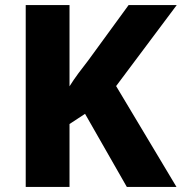

<svg xmlns="http://www.w3.org/2000/svg" viewBox="-20 -734 714 754"><path d="M673 0 436 -396 674 -714H485L326 -496C301 -464 274 -429 253 -395V-714H81V0H253V-247L314 -287L478 0Z"/></svg>

Font: Noto Sans Thai Looped ExtraBold
Style: Regular
Weight: 800
Designer: Cadson Demak Team
Foundry: Cadson Demak Co., Ltd.
Version: Version 1.001